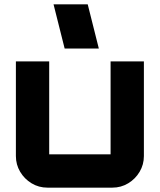

<svg xmlns="http://www.w3.org/2000/svg" viewBox="-20 -862 735 882"><path d="M198 0Q158 0 125 -20Q92 -40 72.5 -73Q53 -106 53 -145V-580H206V-153Q206 -153 206 -153Q206 -153 206 -153H488Q488 -153 488 -153Q488 -153 488 -153V-580H641V-145Q641 -106 621.5 -73Q602 -40 569 -20Q536 0 496 0H198ZM277 -639 226 -842H383L434 -639Z"/></svg>

Font: Orbitron Black
Style: Regular
Weight: 900
Designer: Matt McInerney
Foundry: The League of Moveable Type
Version: Version 2.001